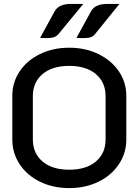

<svg xmlns="http://www.w3.org/2000/svg" viewBox="-20 -953 708 982"><path d="M43 -239V-463Q43 -532 80.5 -588Q118 -644 184.5 -676.5Q251 -709 334 -709Q417 -709 483.5 -676.5Q550 -644 588 -588Q626 -532 626 -463V-239Q626 -170 588 -113Q550 -56 483.5 -23.5Q417 9 334 9Q251 9 184.5 -23.5Q118 -56 80.5 -113Q43 -170 43 -239ZM520 -240V-461Q520 -532 470.5 -574Q421 -616 334 -616Q247 -616 197.5 -574Q148 -532 148 -461V-240Q148 -169 197.5 -127Q247 -85 334 -85Q421 -85 470.5 -127Q520 -169 520 -240ZM260 -896Q281 -933 343 -933H406L281 -781Q270 -768 256.5 -763Q243 -758 217 -758Q197 -758 185 -759ZM446 -896Q467 -933 529 -933H591L468 -781Q458 -768 445 -763Q432 -758 406 -758Q385 -758 371 -759Z"/></svg>

Font: K2D Medium
Style: Regular
Weight: 500
Designer: Katatrad Aksorn Co.,Ltd.
Foundry: Cadson Demak Co.,Ltd.
Version: Version 1.000; ttfautohint (v1.6)